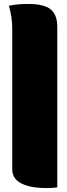

<svg xmlns="http://www.w3.org/2000/svg" viewBox="-20 -786 340 972"><path d="M25 -757Q50 -762 72.5 -764Q95 -766 123 -766Q202 -766 236 -739Q270 -712 270 -650V162Q253 166 216 166Q132 166 87 142Q42 118 42 72V-640Q42 -672 37.5 -700.5Q33 -729 25 -757Z"/></svg>

Font: Recursive Sn Csl St XBk
Style: Regular
Weight: 1000
Version: Version 1.079;hotconv 1.0.112;makeotfexe 2.5.65598; ttfautoh